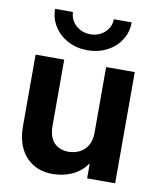

<svg xmlns="http://www.w3.org/2000/svg" viewBox="-84 -815 740 890"><g transform="rotate(10 285.5 -370.0)"><path d="M50.8 -182.6V-523.4H185.5V-211.9Q185.5 -160.2 210.2 -133.5Q234.9 -106.9 279.3 -106.4Q308.6 -106.9 332 -119.1Q355.5 -131.3 369.1 -155.3Q382.8 -179.2 382.8 -212.9V-523.4H517.6V0H385.7V-67.4H382.8Q357.9 -31.2 315.9 -11.7Q273.9 7.8 223.6 7.8Q168.9 7.8 129.9 -17.1Q90.8 -42 70.8 -85.2Q50.8 -128.4 50.8 -182.6ZM103 -748H187Q187.5 -723.6 200.4 -703.6Q213.4 -683.6 235.4 -671.9Q257.3 -660.2 283.7 -660.2Q310.5 -660.2 332.3 -671.9Q354 -683.6 366.7 -703.6Q379.4 -723.6 379.4 -748H463.4Q463.9 -702.6 440.2 -665.3Q416.5 -627.9 375 -606.4Q333.5 -585 283.7 -585Q233.4 -585 192.1 -606.4Q150.9 -627.9 127 -665.3Q103 -702.6 103 -748Z"/></g></svg>

Font: Reddit Sans Chocolate
Style: Bold
Weight: 700
Designer: Stephen Hutchings
Foundry: Reddit
Version: Version 1.011